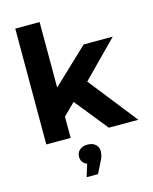

<svg xmlns="http://www.w3.org/2000/svg" viewBox="-143 -835 948 1188"><g transform="rotate(-15 331.0 -241.0)"><path d="M201 -109.9 204.8 -300.5 455.9 -537.9H642.1L400.5 -292.8L320.1 -226.6ZM72.3 0V-742H228.3V0ZM472.8 0 291.4 -225.6 388.7 -347.1 661.9 0ZM260.9 260.3 301 131.6 317.6 185.3Q284 185.3 266.1 169.4Q248.1 153.6 248.1 126.8Q248.1 100.1 267 83.5Q285.8 66.9 317.6 66.9Q349.9 66.9 368.5 83.8Q387.1 100.7 387.1 126.8Q387.1 139 383.5 154.9Q379.9 170.8 368.1 191.7L333.9 260.3Z"/></g></svg>

Font: Montserrat Thin
Style: Regular
Weight: 100
Designer: Julieta Ulanovsky
Foundry: Julieta Ulanovsky
Version: Version 9.000